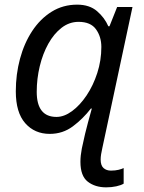

<svg xmlns="http://www.w3.org/2000/svg" viewBox="-20 -566 619 826"><path d="M437 240Q389 240 357.5 215.5Q326 191 326 130Q326 104 332 73L346 10Q350 -7 358.5 -39Q367 -71 375 -99H371Q337 -55 293.5 -22.5Q250 10 194 10Q129 10 88.5 -36Q48 -82 48 -173Q48 -246 66 -313Q84 -380 118.5 -432.5Q153 -485 202 -515.5Q251 -546 312 -546Q365 -546 397.5 -518Q430 -490 446 -453H451L484 -536H550L420 72Q417 85 415 97.5Q413 110 413 120Q413 146 425.5 157Q438 168 457 168Q476 168 490 164.5Q504 161 512 157V224Q501 231 480.5 235.5Q460 240 437 240ZM223 -63Q256 -63 290 -88Q324 -113 352.5 -155.5Q381 -198 398.5 -252Q416 -306 416 -364Q416 -408 393 -440Q370 -472 318 -472Q278 -472 245 -446.5Q212 -421 188 -378Q164 -335 151 -281Q138 -227 138 -171Q138 -63 223 -63Z"/></svg>

Font: Manna Sans
Style: Italic
Weight: 400
Italic angle: -12°
Designer: Monotype Design Team
Foundry: Monotype Imaging Inc.
Version: Version 2.001.1; ttfautohint (v1.8.2)